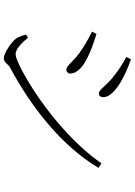

<svg xmlns="http://www.w3.org/2000/svg" viewBox="135 -880 729 1040"><g transform="rotate(90 500.0 -359.5)"><path d="M288 -679C315 -665 360 -637 392 -611C445 -570 465 -530 485 -530C499 -530 506 -540 506 -554C506 -578 488 -610 421 -650C385 -671 340 -690 301 -704ZM864 -544C680 -277 324 -79 275 -79C244 -79 214 -110 184 -146L167 -136C169 -126 178 -95 188 -82C207 -56 268 -15 295 -15C318 -15 327 -38 342 -47C564 -166 770 -329 889 -528ZM151 -493C197 -470 231 -450 266 -425C319 -387 334 -354 358 -354C368 -354 378 -363 378 -375C378 -404 353 -438 296 -466C254 -487 217 -501 163 -517Z"/></g></svg>

Font: Noto Serif TC ExtraLight
Style: Regular
Weight: 200
Designer: Ryoko NISHIZUKA 西塚涼子 (kana & ideographs); Frank Grießhammer (Latin, Greek & Cyrillic); Wenlong ZHANG 张文龙 (bopomofo); San
Foundry: Adobe
Version: Version 2.001;hotconv 1.1.0;makeotfexe 2.6.0